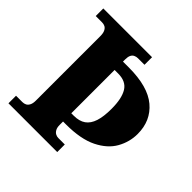

<svg xmlns="http://www.w3.org/2000/svg" viewBox="-185 -868 1022 1022"><g transform="rotate(45 326.0 -357.0)"><path d="M24 0V-57H72Q84 -57 94 -62Q104 -67 110.5 -79.5Q117 -92 117 -113V-598Q117 -621 110.5 -634Q104 -647 94 -652Q84 -657 72 -657H24V-714H391V-657H342Q330 -657 319.5 -652Q309 -647 303.5 -635.5Q298 -624 298 -603V-588H342Q486 -588 556 -529Q626 -470 626 -371Q626 -311 596 -257.5Q566 -204 498.5 -170.5Q431 -137 320 -137H298V-111Q298 -92 304.5 -80Q311 -68 321 -62.5Q331 -57 342 -57H391V0ZM316 -199Q358 -199 383.5 -217Q409 -235 421 -272Q433 -309 433 -367Q433 -445 408.5 -485Q384 -525 325 -525H298V-199Z"/></g></svg>

Font: Noto Serif Armenian ExtraBold
Style: Regular
Weight: 800
Version: Version 2.007